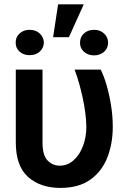

<svg xmlns="http://www.w3.org/2000/svg" viewBox="-20 -873 604 902"><path d="M54.2 -545.9H179.7V-204.6Q179.7 -142.6 203.9 -118.7Q228 -94.7 259.8 -94.7Q297.9 -94.7 326.2 -120.4Q354.5 -146 370.1 -187.7Q385.7 -229.5 385.7 -277.3Q384.3 -340.8 368.7 -412.8Q353 -484.9 330.6 -545.9H453.1Q468.3 -516.1 481 -472.2Q493.7 -428.2 501.7 -377.9Q509.8 -327.6 509.8 -277.3Q509.8 -198.7 484.4 -133.5Q459 -68.4 404.8 -29.3Q350.6 9.8 263.7 9.8Q169.4 9.8 111.6 -42Q53.7 -93.8 54.2 -206.1ZM229.5 -698.2 252.9 -852.5H373.5L303.7 -698.2ZM356 -671.9Q355.5 -697.8 373.8 -715.3Q392.1 -732.9 422.4 -732.9Q450.7 -732.9 469.2 -715.3Q487.8 -697.8 487.8 -671.9Q487.8 -647 469.2 -630.1Q450.7 -613.3 422.4 -612.8Q392.1 -613.3 373.8 -630.4Q355.5 -647.5 356 -671.9ZM53.7 -672.9Q53.2 -697.8 71.5 -715.3Q89.8 -732.9 119.6 -732.9Q148.4 -732.9 167 -715.3Q185.5 -697.8 186 -672.9Q185.5 -647.9 167 -630.9Q148.4 -613.8 119.6 -613.8Q89.8 -613.8 71.5 -630.9Q53.2 -647.9 53.7 -672.9Z"/></svg>

Font: Inter Display Semi Bold
Style: Regular
Weight: 600
Designer: Rasmus Andersson
Foundry: rsms
Version: Version 4.000;git-37864ae